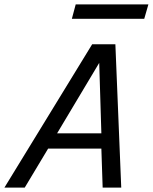

<svg xmlns="http://www.w3.org/2000/svg" viewBox="-46 -857 698 877"><path d="M282.2 -771 299.8 -836.9H631.8L612.8 -771ZM66.9 0H-25.9L375 -654.8H481L507.8 0H422.9L417 -178.2H173.8ZM214.8 -248H417L407.2 -569.8Z"/></svg>

Font: IntelOne Mono
Style: Italic
Weight: 400
Italic angle: -16°
Designer: Fred Shallcrass
Foundry: Frere-Jones Type LLC
Version: Version 1.200;hotconv 1.1.0;makeotfexe 2.6.0;FJTRelease1.2